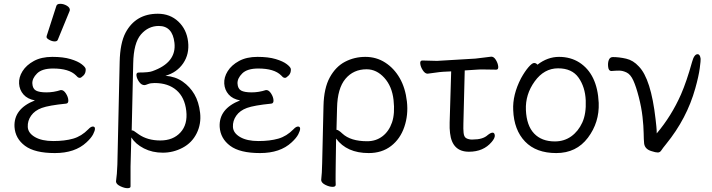

<svg xmlns="http://www.w3.org/2000/svg" viewBox="-20 -784 3732 1006"><path d="M275 -752Q278 -764 295.5 -764Q313 -764 329.5 -754.5Q346 -745 346 -732Q346 -729 345 -727L283 -576Q280 -567 266.5 -567Q253 -567 238.5 -575Q224 -583 224 -589.5Q224 -596 225 -597ZM298 -312H301Q314 -312 325.5 -294Q337 -276 338 -259Q339 -242 326 -241Q236 -232 199 -218.5Q162 -205 143 -178Q124 -151 125.5 -119Q127 -87 163 -66Q199 -45 259 -45Q319 -45 363 -57.5Q407 -70 443 -107Q456 -121 466.5 -121Q477 -121 477.5 -110.5Q478 -100 468 -80.5Q458 -61 433 -38Q373 18 267.5 18Q162 18 111 -20Q60 -58 56 -119Q51 -214 163 -258Q124 -265 103 -289Q82 -313 80 -346Q78 -379 98 -411Q118 -443 157.5 -464.5Q197 -486 254 -486Q311 -486 349.5 -474.5Q388 -463 408 -447.5Q428 -432 429 -422Q430 -401 417.5 -388.5Q405 -376 398.5 -376Q392 -376 387 -380L378 -389Q342 -425 258 -425Q200 -425 174 -399Q148 -373 149.5 -346Q151 -319 168.5 -309.5Q186 -300 223.5 -300Q261 -300 298 -312Z M664 193Q664 202 648 202Q632 202 611 192Q590 182 588 169V165Q593 132 595 78L607 -459Q609 -558 638 -613Q691 -712 807 -712Q871 -712 914.5 -671Q958 -630 965.5 -565.5Q973 -501 940 -452.5Q907 -404 847 -387Q899 -383 937 -356.5Q975 -330 998.5 -290Q1022 -250 1028.5 -192.5Q1035 -135 1010.5 -85.5Q986 -36 937 -10Q888 16 833 16Q778 16 734 -6.5Q690 -29 668 -64L664 88ZM670 -100 672 -101Q677 -101 683.5 -96.5Q690 -92 707 -80Q753 -48 820 -48Q887 -48 925.5 -90Q964 -132 956 -203Q948 -274 904.5 -311.5Q861 -349 790 -349Q769 -349 755.5 -343.5Q742 -338 737 -338Q721 -338 709 -355Q697 -372 695 -388Q693 -404 707 -404Q760 -404 778 -411Q906 -456 894 -560Q884 -648 812 -648Q757 -648 718.5 -603.5Q680 -559 678 -452Z M1373 -312H1376Q1389 -312 1400.5 -294Q1412 -276 1413 -259Q1414 -242 1401 -241Q1311 -232 1274 -218.5Q1237 -205 1218 -178Q1199 -151 1200.5 -119Q1202 -87 1238 -66Q1274 -45 1334 -45Q1394 -45 1438 -57.5Q1482 -70 1518 -107Q1531 -121 1541.5 -121Q1552 -121 1552.5 -110.5Q1553 -100 1543 -80.5Q1533 -61 1508 -38Q1448 18 1342.5 18Q1237 18 1186 -20Q1135 -58 1131 -119Q1126 -214 1238 -258Q1199 -265 1178 -289Q1157 -313 1155 -346Q1153 -379 1173 -411Q1193 -443 1232.5 -464.5Q1272 -486 1329 -486Q1386 -486 1424.5 -474.5Q1463 -463 1483 -447.5Q1503 -432 1504 -422Q1505 -401 1492.5 -388.5Q1480 -376 1473.5 -376Q1467 -376 1462 -380L1453 -389Q1417 -425 1333 -425Q1275 -425 1249 -399Q1223 -373 1224.5 -346Q1226 -319 1243.5 -309.5Q1261 -300 1298.5 -300Q1336 -300 1373 -312Z M1912 18Q1797 18 1741 -58L1739 79Q1739 88 1738.5 126.5Q1738 165 1739 184Q1739 195 1722.5 195Q1706 195 1685.5 185Q1665 175 1663 161V158Q1667 125 1668 71L1675 -229Q1677 -322 1708 -378.5Q1739 -435 1788 -460.5Q1837 -486 1894.5 -486Q1952 -486 1998.5 -456Q2045 -426 2074.5 -374.5Q2104 -323 2112 -252.5Q2120 -182 2098.5 -119Q2077 -56 2029 -19Q1981 18 1912 18ZM1743 -104Q1753 -104 1774 -84Q1817 -44 1904 -44Q1950 -44 1984 -70Q2018 -96 2034 -142.5Q2050 -189 2042 -260.5Q2034 -332 1993.5 -376.5Q1953 -421 1901 -421Q1832 -421 1790 -371Q1748 -321 1746 -218Z M2580 -419 2515 -420Q2505 -420 2495 -420Q2485 -420 2477 -419L2415 -415L2408 -136Q2407 -108 2409 -88.5Q2411 -69 2420 -62Q2429 -55 2447 -53H2458Q2510 -53 2535 -76Q2551 -89 2561 -89Q2571 -89 2572.5 -75Q2574 -61 2556 -40Q2513 11 2437 11Q2349 11 2338 -87Q2335 -110 2336 -142L2344 -410L2303 -408Q2285 -407 2258.5 -403Q2232 -399 2221 -398H2220Q2207 -398 2195.5 -415.5Q2184 -433 2182 -450Q2180 -467 2193 -467L2270 -465L2471 -477Q2492 -479 2516.5 -482.5Q2541 -486 2553 -487H2555Q2568 -487 2578.5 -469.5Q2589 -452 2590.5 -435.5Q2592 -419 2580 -419Z M2796 -445Q2849 -486 2909 -486Q2969 -486 3015 -457Q3110 -396 3117 -245Q3121 -143 3060.5 -62.5Q3000 18 2894.5 18Q2789 18 2731 -42.5Q2673 -103 2669 -207Q2665 -287 2710 -374Q2730 -410 2749 -432Q2768 -454 2778.5 -454Q2789 -454 2796 -445ZM2887 -43Q2936 -43 2973 -69.5Q3010 -96 3031 -142Q3052 -188 3049 -258Q3046 -328 3011.5 -377Q2977 -426 2904 -426Q2831 -426 2781.5 -357.5Q2732 -289 2735.5 -207.5Q2739 -126 2778.5 -84.5Q2818 -43 2887 -43Z M3184 -412H3183Q3169 -412 3166.5 -433.5Q3164 -455 3170 -470Q3176 -485 3191 -485Q3224 -485 3261 -476.5Q3298 -468 3327 -436Q3391 -371 3415 -159L3419 -122Q3421 -103 3421 -85Q3498 -176 3548 -289Q3578 -358 3606 -459Q3617 -500 3635 -500Q3648 -500 3651 -476Q3652 -469 3646.5 -427Q3641 -385 3623 -321Q3579 -163 3470 -29Q3452 -7 3445 4Q3438 15 3426.5 15Q3415 15 3394 8Q3359 -2 3355 -32Q3353 -51 3352.5 -87Q3352 -123 3346.5 -172Q3341 -221 3327 -275.5Q3313 -330 3298.5 -362Q3284 -394 3263.5 -404Q3243 -414 3224.5 -414Q3206 -414 3184 -412Z"/></svg>

Font: LXGW WenKai Lite
Style: Regular
Weight: 400
Designer: LXGW / Fontworks Inc.
Foundry: LXGW / Fontworks Inc.
Version: Version 1.511; March 25, 2025